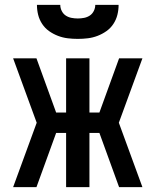

<svg xmlns="http://www.w3.org/2000/svg" viewBox="-20 -770 640 790"><path d="M34 0 131 -265 34 -530H130L211 -307H252V-530H348V-307H389L470 -530H566L469 -265L566 0H470L389 -223H348V0H252V-223H211L130 0ZM300 -610Q279 -610 258.5 -612.5Q238 -615 218.5 -622.5Q199 -630 182 -642Q165 -654 153.5 -671.5Q142 -689 137 -709Q132 -729 132 -750H228Q228 -737 234 -725Q240 -713 250.5 -706Q261 -699 274 -696.5Q287 -694 300 -694Q313 -694 326 -696.5Q339 -699 349.5 -706Q360 -713 366 -725Q372 -737 372 -750H468Q468 -729 463 -709Q458 -689 446.5 -671.5Q435 -654 418 -642Q401 -630 381.5 -622.5Q362 -615 341.5 -612.5Q321 -610 300 -610Z"/></svg>

Font: Iosevka Curly Medium Extended
Style: Regular
Weight: 500
Width: 7
Monospace: yes
Designer: Belleve Invis
Foundry: Belleve Invis
Version: Version 11.1.0; ttfautohint (v1.8.3)